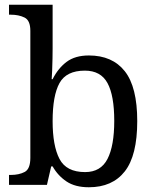

<svg xmlns="http://www.w3.org/2000/svg" viewBox="-20 -780 654 810"><path d="M355 10Q297 10 260.5 -14.5Q224 -39 202 -78H196L178 0H18V-42H26Q60 -42 84 -54.5Q108 -67 108 -114V-650Q108 -694 83.5 -706Q59 -718 26 -718H18V-760H202V-576Q202 -559 201.5 -532.5Q201 -506 200 -481.5Q199 -457 198 -446H202Q225 -492 261 -519Q297 -546 355 -546Q454 -546 506.5 -479.5Q559 -413 559 -269Q559 -124 506.5 -57Q454 10 355 10ZM339 -54Q405 -54 433.5 -109.5Q462 -165 462 -270Q462 -377 433.5 -429.5Q405 -482 338 -482Q260 -482 231 -429.5Q202 -377 202 -269Q202 -165 231 -109.5Q260 -54 339 -54Z"/></svg>

Font: Noto Serif Yezidi
Style: Regular
Weight: 400
Designer: Dalton Maag Ltd
Foundry: Dalton Maag Ltd
Version: Version 1.001; ttfautohint (v1.8.4.7-5d5b)